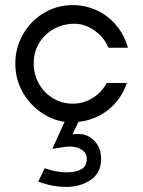

<svg xmlns="http://www.w3.org/2000/svg" viewBox="-20 -469 561 752"><path d="M40 -220Q40 -282 70 -334.5Q100 -387 151.5 -418Q203 -449 265 -449Q314 -449 358 -429Q402 -409 434.5 -371Q467 -333 481 -282H405Q387 -324 349.5 -350Q312 -376 272 -376Q229 -376 192.5 -356.5Q156 -337 134 -301.5Q112 -266 112 -220Q112 -178 132 -142Q152 -106 187 -84.5Q222 -63 265 -63Q307 -63 342.5 -85Q378 -107 398 -144H477Q460 -95 427.5 -60.5Q395 -26 351.5 -8Q308 10 259 10Q205 10 154.5 -20Q104 -50 72 -102.5Q40 -155 40 -220ZM240 206Q277 206 298.5 194Q320 182 320 153Q320 131 301 118Q282 105 254 105Q236 105 204 111L185 114L251 -32L307 -33L264 57Q265 56 290 56Q324 56 350 83Q376 110 376 154Q376 208 335.5 235.5Q295 263 240 263Q183 263 130 242L155 190Q201 206 240 206Z"/></svg>

Font: Teachers[wght]
Style: Regular
Weight: 400
Designer: Alfredo Marco Pradil & Chank Diesel
Version: Version 1.000;Glyphs 3.1.2 (3151)